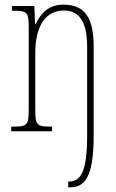

<svg xmlns="http://www.w3.org/2000/svg" viewBox="-20 -562 497 822"><path d="M272 240H280C338 240 381 205 381 20V-363C381 -486 343 -542 252 -542C189 -542 157 -508 132 -459H130L127 -536H31V-516H36C97 -516 103 -511 103 -441V-96C103 -26 97 -20 36 -20H28V0H203V-20H197C137 -20 131 -26 131 -96V-333C131 -467 186 -517 254 -517C326 -517 353 -457 353 -364V20C353 171 326 215 277 215H272Z"/></svg>

Font: Noto Serif Sinhala ExtraCondensed Thin
Style: Regular
Weight: 100
Width: 2
Designer: Jelle Bosma - Monotype Design Team
Foundry: Monotype Imaging Inc.
Version: Version 2.007